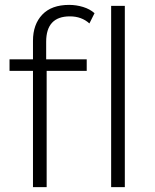

<svg xmlns="http://www.w3.org/2000/svg" viewBox="-20 -766 635 786"><path d="M335 -476H171V0H115V-476H19V-523H115V-599Q115 -666 153 -706Q191 -746 263 -746Q292 -746 320 -737.5Q348 -729 367 -712L346 -670Q314 -699 266 -699Q169 -699 169 -595V-523H335ZM435 0V-742H491V0Z"/></svg>

Font: Montserrat-Alt1 Light
Style: Regular
Weight: 300
Designer: Differentunic
Foundry: Differentunic
Version: Version 7.222